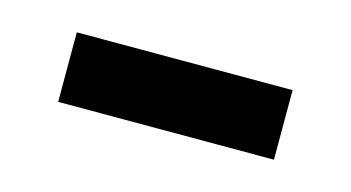

<svg xmlns="http://www.w3.org/2000/svg" viewBox="-29 -372 380 208"><g transform="rotate(15 161.0 -268.0)"><path d="M40 -229V-307H282V-229Z"/></g></svg>

Font: Noto Sans Linear B
Style: Regular
Weight: 400
Designer: Monotype Design Team
Foundry: Monotype Imaging Inc.
Version: Version 2.001